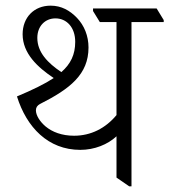

<svg xmlns="http://www.w3.org/2000/svg" viewBox="-20 -653 599 679"><path d="M264 -123C314 -123 361 -142 392 -171V-25L437 6H445V-575H559V-582L534 -623H309V-614L333 -575H392V-246C353 -199 301 -173 242 -173C199 -173 165 -186 141 -206C121 -223 107 -245 107 -263C107 -273 112 -280 121 -285C228 -339 293 -390 293 -485C293 -526 278 -563 252 -590C227 -616 197 -633 159 -633C100 -633 60 -591 60 -532C60 -464 113 -415 170 -377C138 -356 95 -335 40 -312C74 -203 150 -123 264 -123ZM112 -519C112 -561 140 -588 176 -588C216 -588 246 -556 246 -505C246 -460 230 -427 197 -398C149 -430 112 -468 112 -519Z"/></svg>

Font: Noto Serif Devanagari SemiCondensed Light
Style: Regular
Weight: 300
Width: 4
Designer: Universal Thirst, Indian Type Foundry and the Monotype Design Team
Foundry: Monotype Imaging Inc.
Version: Version 2.004